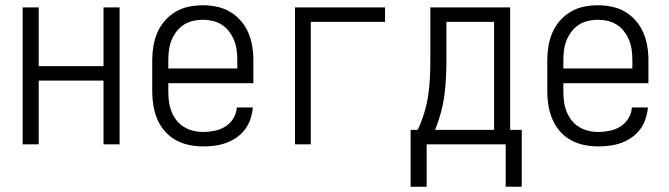

<svg xmlns="http://www.w3.org/2000/svg" viewBox="-20 -548 2540 729"><path d="M66 0V-520H127V-297H373V-520H434V0H373V-242H127V0Z M751 8Q725 8 698 2.5Q671 -3 647.5 -16Q624 -29 606 -49.5Q588 -70 577.5 -95Q567 -120 562.5 -146.5Q558 -173 558 -200V-320Q558 -347 562.5 -373.5Q567 -400 577.5 -424.5Q588 -449 606 -469.5Q624 -490 647 -503.5Q670 -517 696.5 -522.5Q723 -528 750 -528Q777 -528 803.5 -522.5Q830 -517 853 -503.5Q876 -490 894 -469.5Q912 -449 922.5 -424.5Q933 -400 937.5 -373.5Q942 -347 942 -320V-232H619V-200Q619 -181 621.5 -162Q624 -143 631 -125Q638 -107 650 -91.5Q662 -76 678.5 -66Q695 -56 713.5 -51.5Q732 -47 751 -47Q773 -47 795 -51.5Q817 -56 835.5 -67.5Q854 -79 866 -98.5Q878 -118 879 -140H940Q938 -118 931 -96.5Q924 -75 910.5 -57Q897 -39 878.5 -26Q860 -13 839 -5.5Q818 2 796 5Q774 8 751 8ZM619 -288H881V-320Q881 -339 878.5 -358Q876 -377 869 -394.5Q862 -412 850.5 -427.5Q839 -443 823 -453.5Q807 -464 788 -468.5Q769 -473 750 -473Q731 -473 712 -468.5Q693 -464 677 -453.5Q661 -443 649.5 -427.5Q638 -412 631 -394.5Q624 -377 621.5 -358Q619 -339 619 -320Z M1100 0V-520H1442V-465H1160V0Z M1900 161V0H1600V161H1539V-55H1566Q1581 -87 1591 -120Q1601 -153 1606 -187Q1611 -221 1612.5 -255.5Q1614 -290 1614 -325V-520H1917V-55H1961V161ZM1856 -55V-465H1675V-325Q1675 -291 1673.5 -256.5Q1672 -222 1667.5 -188Q1663 -154 1654 -120.5Q1645 -87 1632 -55Z M2251 8Q2225 8 2198 2.5Q2171 -3 2147.5 -16Q2124 -29 2106 -49.5Q2088 -70 2077.5 -95Q2067 -120 2062.5 -146.5Q2058 -173 2058 -200V-320Q2058 -347 2062.5 -373.5Q2067 -400 2077.5 -424.5Q2088 -449 2106 -469.5Q2124 -490 2147 -503.5Q2170 -517 2196.5 -522.5Q2223 -528 2250 -528Q2277 -528 2303.5 -522.5Q2330 -517 2353 -503.5Q2376 -490 2394 -469.5Q2412 -449 2422.5 -424.5Q2433 -400 2437.5 -373.5Q2442 -347 2442 -320V-232H2119V-200Q2119 -181 2121.5 -162Q2124 -143 2131 -125Q2138 -107 2150 -91.5Q2162 -76 2178.5 -66Q2195 -56 2213.5 -51.5Q2232 -47 2251 -47Q2273 -47 2295 -51.5Q2317 -56 2335.5 -67.5Q2354 -79 2366 -98.5Q2378 -118 2379 -140H2440Q2438 -118 2431 -96.5Q2424 -75 2410.5 -57Q2397 -39 2378.5 -26Q2360 -13 2339 -5.5Q2318 2 2296 5Q2274 8 2251 8ZM2119 -288H2381V-320Q2381 -339 2378.5 -358Q2376 -377 2369 -394.5Q2362 -412 2350.5 -427.5Q2339 -443 2323 -453.5Q2307 -464 2288 -468.5Q2269 -473 2250 -473Q2231 -473 2212 -468.5Q2193 -464 2177 -453.5Q2161 -443 2149.5 -427.5Q2138 -412 2131 -394.5Q2124 -377 2121.5 -358Q2119 -339 2119 -320Z"/></svg>

Font: Iosevka SS18 Light
Style: Regular
Weight: 300
Monospace: yes
Designer: Belleve Invis
Foundry: Belleve Invis
Version: Version 25.1.1; ttfautohint (v1.8.4)